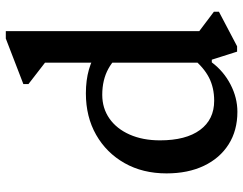

<svg xmlns="http://www.w3.org/2000/svg" viewBox="-106 -698 818 645"><g transform="rotate(-90 302.5 -376.0)"><path d="M451 12 424 -73H414V-667L457 -600L342 -689V-706L495 -765H520V-85L479 -146L585 -66V-49L469 12ZM249 13Q186 13 139.5 -16.5Q93 -46 67.5 -99.5Q42 -153 42 -225Q42 -305 76.5 -366Q111 -427 171.5 -461.5Q232 -496 311 -496Q399 -496 455 -455V-361Q431 -400 393.5 -420.5Q356 -441 306 -441Q261 -441 226.5 -417Q192 -393 172.5 -349Q153 -305 153 -247Q153 -160 188 -112.5Q223 -65 286 -65Q330 -65 364 -82.5Q398 -100 429 -138V-73H415Q385 -33 340.5 -10Q296 13 249 13Z"/></g></svg>

Font: Platypi Light
Style: Regular
Weight: 400
Version: Version 1.200